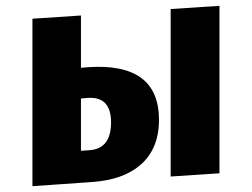

<svg xmlns="http://www.w3.org/2000/svg" viewBox="-20 -615 861 657"><path d="M280 -385Q524 -402 524 -205Q524 -106 461 -51Q401 1 293 8L91 22V-551L257 -562V-383ZM731 -595V-22L564 -11V-584ZM286 -101Q360 -106 360 -196Q360 -285 281 -280L257 -278V-99Z"/></svg>

Font: Xiangcui Wave Sans Xiangcui Wave Sans
Style: Regular
Weight: 800
Width: 3
Version: Version 0.920;March 28, 2024;FontCreator 14.0.0.2814 64-bit